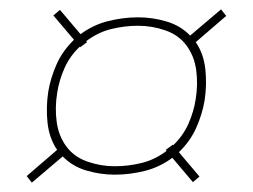

<svg xmlns="http://www.w3.org/2000/svg" viewBox="-20 -545 540 410"><path d="M48 -155 37 -169 102 -225Q85 -250 81.5 -283Q78 -316 83 -349Q88 -379 101 -408Q114 -437 138 -460L94 -512L108 -524L152 -472Q179 -492 211 -500Q243 -508 275 -508Q306 -508 336 -499Q366 -490 386 -469L452 -525L463 -511L398 -455Q415 -430 418.5 -397Q422 -364 417 -331Q412 -301 399 -272Q386 -243 362 -220L406 -168L392 -156L348 -208Q321 -188 289 -180Q257 -172 225 -172Q194 -172 164 -181Q134 -190 114 -211ZM225 -190Q254 -190 282.5 -197Q311 -204 336 -223L334 -225L349 -236L350 -235Q371 -255 382.5 -281Q394 -307 398 -334Q403 -365 399 -395Q395 -425 378.5 -447.5Q362 -470 333.5 -480Q305 -490 275 -490Q246 -490 217.5 -483Q189 -476 164 -457L166 -455L151 -444L150 -445Q129 -425 117.5 -399Q106 -373 102 -346Q97 -315 101 -285Q105 -255 121.5 -232.5Q138 -210 166.5 -200Q195 -190 225 -190Z"/></svg>

Font: Iosevka Term Curly Th Obl
Style: Regular
Weight: 100
Italic angle: -9°
Designer: Belleve Invis
Foundry: Belleve Invis
Version: Version 32.3.0